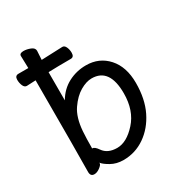

<svg xmlns="http://www.w3.org/2000/svg" viewBox="-173 -836 920 980"><g transform="rotate(-30 286.5 -346.0)"><path d="M442.9 -272Q442.9 -419.9 337.9 -419.9Q306.2 -419.9 269.5 -398.4Q232.9 -377 201.9 -332Q170.9 -287.1 165 -209Q162.1 -167 162.1 -110.8L161.1 -109.9Q161.1 -108.9 163.1 -108.9Q176.8 -108.9 193.8 -84Q219.2 -46.9 275.1 -46.9Q331.1 -46.9 387 -108.9Q442.9 -170.9 442.9 -272ZM272 22.9Q231 22.9 199.5 4.9Q168 -13.2 158.2 -26.9V-29.8L157.2 -21Q154.8 -12.2 138.4 -0.5Q122.1 11.2 106.9 11.2Q84 11.2 84 -15.1Q85.9 -106 85.9 -554.2L33.2 -551.8Q20 -551.8 12.9 -567.9Q5.9 -584 5.9 -603Q5.9 -627 26.9 -627H85L83 -699.2Q83 -714.8 106.9 -714.8Q126 -714.8 147 -706.5Q168 -698.2 168 -681.2L165 -628.9L289.1 -633.8Q301.8 -633.8 308.8 -618.4Q315.9 -603 315.9 -584Q315.9 -559.1 295.9 -559.1Q217.8 -559.1 164.1 -557.1V-391.1Q193.8 -441.9 241.9 -467Q290 -492.2 346.2 -492.2Q423.8 -492.2 473.4 -437Q522.9 -381.8 522.9 -287.1Q522.9 -192.9 489.5 -124.5Q456.1 -56.2 398.9 -16.6Q341.8 22.9 272 22.9Z"/></g></svg>

Font: LXGW WenKai Screen
Style: Regular
Weight: 400
Designer: LXGW / Fontworks Inc.
Foundry: LXGW / Fontworks Inc.
Version: Version 1.510;January 18,2025